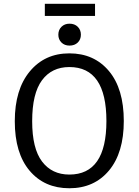

<svg xmlns="http://www.w3.org/2000/svg" viewBox="-20 -982 732 1014"><path d="M481.9 -897.9H216.8V-961.9H481.9ZM347.2 -856.9Q374 -856.9 390.6 -840.6Q407.2 -824.2 407.2 -798.8Q407.2 -773.4 390.6 -757.3Q374 -741.2 347.2 -741.2Q320.8 -741.2 304.4 -757.6Q288.1 -773.9 288.1 -798.8Q288.1 -824.2 304.7 -840.6Q321.3 -856.9 347.2 -856.9ZM346.2 -700.2Q477.1 -700.2 555.4 -606.7Q633.8 -513.2 633.8 -342.8Q633.8 -175.3 555.7 -81.5Q477.5 12.2 346.2 12.2Q214.8 12.2 136.5 -80.3Q58.1 -172.9 58.1 -341.8Q58.1 -509.3 137.2 -604.7Q216.3 -700.2 346.2 -700.2ZM346.2 -627.9Q253.4 -627.9 201.7 -558.1Q149.9 -488.3 149.9 -341.8Q149.9 -197.8 202.1 -128.9Q254.4 -60.1 346.2 -60.1Q542 -60.1 542 -342.8Q542 -627.9 346.2 -627.9Z"/></svg>

Font: Fira Sans Book
Style: Regular
Weight: 350
Designer: Carrois Corporate & Edenspiekermann AG
Foundry: Carrois Corporate GbR & Edenspiekermann AG
Version: Version 4.203;PS 004.203;hotconv 1.0.88;makeotf.lib2.5.64775